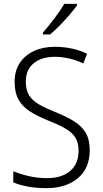

<svg xmlns="http://www.w3.org/2000/svg" viewBox="-20 -967 533 997"><path d="M446 -187Q446 -93 384 -41.5Q322 10 223 10Q169 10 125.5 2Q82 -6 49 -20V-78Q84 -63 129.5 -52.5Q175 -42 225 -42Q300 -42 344 -79Q388 -116 388 -184Q388 -225 371.5 -252Q355 -279 319.5 -299.5Q284 -320 228 -342Q176 -363 137 -387.5Q98 -412 77 -448.5Q56 -485 56 -542Q56 -600 83 -640.5Q110 -681 157 -702.5Q204 -724 265 -724Q312 -724 354.5 -714.5Q397 -705 432 -688L413 -638Q375 -655 337.5 -663.5Q300 -672 264 -672Q196 -672 155 -638.5Q114 -605 114 -543Q114 -499 131.5 -471.5Q149 -444 183 -424.5Q217 -405 265 -386Q322 -363 362.5 -338.5Q403 -314 424.5 -278.5Q446 -243 446 -187ZM380 -939Q365 -918 341 -890Q317 -862 290 -834.5Q263 -807 240 -788H203V-798Q232 -831 263 -872Q294 -913 314 -947H380Z"/></svg>

Font: Noto Sans Lao SemiCondensed Light
Style: Regular
Weight: 300
Width: 4
Designer: Monotype Design Team
Foundry: Monotype Imaging Inc.
Version: Version 2.003; ttfautohint (v1.8.4.7-5d5b)